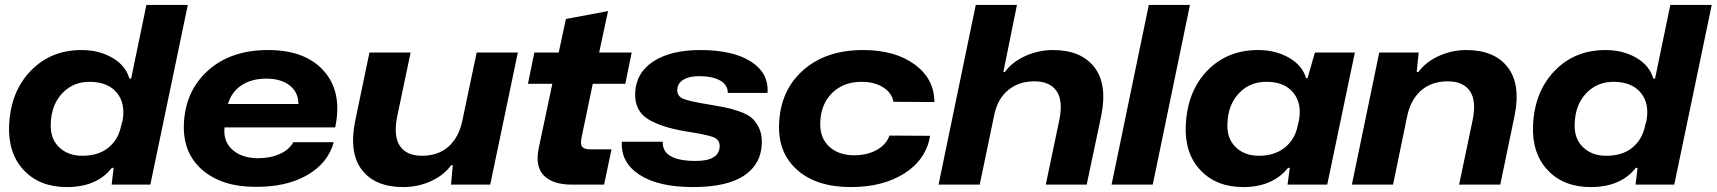

<svg xmlns="http://www.w3.org/2000/svg" viewBox="-20 -749 6965 779"><path d="M251 10Q141 10 76.5 -58.5Q12 -127 17 -241Q23 -377 104.5 -461.5Q186 -546 311 -546Q382 -546 436 -514.5Q490 -483 505 -430H512L574 -729H742L590 0H433L441 -68H434Q373 10 251 10ZM314 -117Q380 -117 420.5 -150.5Q461 -184 472 -241L477 -258Q490 -328 455 -371.5Q420 -415 349 -417Q279 -419 233.5 -371.5Q188 -324 186 -247Q183 -188 219 -152.5Q255 -117 314 -117Z M1011 9Q879 8 800.5 -60Q722 -128 726 -244Q731 -379 823.5 -462.5Q916 -546 1068 -546Q1219 -546 1294.5 -460.5Q1370 -375 1340 -232H891Q885 -176 922.5 -142Q960 -108 1025 -107Q1077 -107 1115.5 -124.5Q1154 -142 1170 -172H1334Q1311 -87 1225.5 -38Q1140 11 1011 9ZM905 -327H1191Q1190 -376 1154.5 -403Q1119 -430 1060 -430Q1001 -430 960 -403Q919 -376 905 -327Z M1616 10Q1502 10 1448.5 -59.5Q1395 -129 1421 -258L1479 -536H1646L1591 -274Q1576 -195 1603 -156Q1630 -117 1692 -117Q1758 -117 1800 -154.5Q1842 -192 1856 -260L1914 -536H2081L1969 0H1810L1817 -79H1811Q1780 -37 1727.5 -13.5Q1675 10 1616 10Z M2299 0Q2224 0 2187 -36.5Q2150 -73 2166 -149L2221 -409H2122L2148 -536H2247L2276 -672L2447 -704L2411 -536H2543L2517 -409H2385L2339 -188Q2334 -162 2343 -152.5Q2352 -143 2377 -143H2461L2431 0Z M2792 10Q2651 10 2574.5 -40Q2498 -90 2503 -174H2669Q2666 -96 2803 -96Q2897 -96 2900 -154Q2901 -182 2874.5 -192.5Q2848 -203 2762 -216Q2661 -233 2608 -266.5Q2555 -300 2557 -370Q2560 -454 2631 -500Q2702 -546 2821 -546Q2954 -546 3027 -499Q3100 -452 3094 -372H2933Q2933 -405 2901.5 -422.5Q2870 -440 2816 -440Q2776 -440 2752.5 -425.5Q2729 -411 2728 -385Q2727 -359 2751.5 -348.5Q2776 -338 2856 -325Q2898 -318 2921 -313.5Q2944 -309 2978 -297.5Q3012 -286 3029.5 -271Q3047 -256 3059.5 -230Q3072 -204 3071 -169Q3069 -83 2999 -36.5Q2929 10 2792 10Z M3432 10Q3293 10 3214.5 -59.5Q3136 -129 3141 -246Q3146 -382 3238.5 -464Q3331 -546 3482 -546Q3611 -546 3691 -487.5Q3771 -429 3771 -335L3605 -336Q3598 -373 3562.5 -395Q3527 -417 3476 -417Q3402 -417 3356 -371.5Q3310 -326 3308 -251Q3306 -190 3344 -154.5Q3382 -119 3446 -119Q3497 -119 3536 -140Q3575 -161 3589 -199L3754 -198Q3737 -101 3649.5 -45.5Q3562 10 3432 10Z M3788 0 3939 -729H4106L4051 -457H4057Q4087 -498 4140.5 -522Q4194 -546 4252 -546Q4366 -546 4420 -476.5Q4474 -407 4448 -279L4389 0H4223L4278 -262Q4294 -341 4266.5 -380Q4239 -419 4177 -419Q4114 -419 4071 -384Q4028 -349 4014 -283L3955 0Z M4490 0 4641 -729H4808L4657 0Z M5024 10Q4915 10 4850.5 -58.5Q4786 -127 4791 -240Q4797 -378 4878 -462Q4959 -546 5085 -546Q5155 -546 5209.5 -515Q5264 -484 5279 -432H5285L5315 -536H5477L5365 0H5204L5213 -68H5206Q5143 10 5024 10ZM5088 -117Q5151 -117 5192.5 -150Q5234 -183 5245 -239L5250 -259Q5263 -328 5228 -372Q5193 -416 5123 -417Q5053 -419 5007.5 -371.5Q4962 -324 4960 -247Q4957 -188 4993 -152.5Q5029 -117 5088 -117Z M5465 0 5576 -536H5736L5728 -457H5735Q5765 -498 5818 -522Q5871 -546 5929 -546Q6043 -546 6097 -476.5Q6151 -407 6125 -279L6067 0H5900L5955 -262Q5971 -341 5943.5 -380Q5916 -419 5854 -419Q5788 -419 5745.5 -381.5Q5703 -344 5689 -276L5632 0Z M6434 10Q6324 10 6259.5 -58.5Q6195 -127 6200 -241Q6206 -377 6287.5 -461.5Q6369 -546 6494 -546Q6565 -546 6619 -514.5Q6673 -483 6688 -430H6695L6757 -729H6925L6773 0H6616L6624 -68H6617Q6556 10 6434 10ZM6497 -117Q6563 -117 6603.5 -150.5Q6644 -184 6655 -241L6660 -258Q6673 -328 6638 -371.5Q6603 -415 6532 -417Q6462 -419 6416.5 -371.5Q6371 -324 6369 -247Q6366 -188 6402 -152.5Q6438 -117 6497 -117Z"/></svg>

Font: Mona Sans Expanded
Style: Bold Italic
Weight: 700
Width: 7
Italic angle: -11.7°
Designer: Deni Anggara
Foundry: GitHub
Version: Version 1.001;gftools[0.9.33]